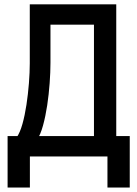

<svg xmlns="http://www.w3.org/2000/svg" viewBox="-20 -713 626 875"><path d="M148.4 -75.7 56.6 -87.9Q71.3 -108.9 82.3 -148.2Q93.3 -187.5 100.6 -235.8Q107.9 -284.2 111.8 -333.7Q115.7 -383.3 115.7 -424.3V-693.4H210V-427.2Q210 -384.8 206.3 -334Q202.6 -283.2 195.1 -232.9Q187.5 -182.6 176 -140.9Q164.6 -99.1 148.4 -75.7ZM14.6 141.6V-63.5H116.2V141.6ZM469.7 141.6V-63.5H571.3V141.6ZM408.2 0V-693.4H509.8V0ZM166.5 -600.6V-693.4H469.2V-600.6ZM571.3 -92.8V0H14.6V-92.8Z"/></svg>

Font: Cascadia Mono
Style: Regular
Weight: 400
Monospace: yes
Designer: Aaron Bell
Foundry: Saja Typeworks
Version: Version 2404.023